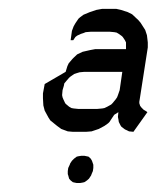

<svg xmlns="http://www.w3.org/2000/svg" viewBox="-20 -490 351 430"><path d="M76.2 -270V-280.8L80.1 -301.8L127 -329.1L130.9 -341.8L133.8 -348.1L142.1 -357.9L145 -360.8L152.8 -368.2L165 -374L182.1 -377.9L192.9 -379.9H262.2V-390.1V-395L259.8 -399.9L254.9 -407.2L252.9 -409.2L246.1 -414.1L241.2 -417L235.8 -418L226.1 -418.9H183.1L171.9 -418L167 -416L161.1 -414.1L152.8 -410.2L148.9 -407.2L144 -399.9H138.2L141.1 -420.9L145 -431.2L148.9 -438L155.8 -448.2L159.2 -451.2L167 -457L181.2 -462.9L195.8 -467.8L209 -470.2H240.2L251 -467.8L266.1 -462.9L275.9 -458L290 -444.8L294.9 -439L305.2 -422.9L309.1 -411.1L311 -395V-383.8L293 -268.1L292 -262.2V-258.8L293.9 -252.9L296.9 -249L301.8 -244.1L305.2 -242.2L310.1 -238.8L278.8 -194.8L269 -195.8L264.2 -198.2L259.8 -200.2L252 -206.1L250 -209L246.1 -216.8L245.1 -223.1L244.1 -228L245.1 -238.8L235.8 -232.9L231.9 -227.1L225.1 -216.8L222.2 -213.9L213.9 -208L201.2 -201.2L185.1 -195.8L172.9 -194.8H143.1L131.8 -195.8L117.2 -201.2L107.9 -208L92.8 -220.2L88.9 -226.1L80.1 -242.2L77.1 -253.9ZM119.1 -276.9 120.1 -272 122.1 -267.1 126 -258.8 127.9 -256.8 134.8 -251 140.1 -248 145 -247.1 154.8 -246.1H198.2L209 -247.1L213.9 -248L220.2 -251L229 -255.9L231.9 -258.8L238.8 -267.1L242.2 -272L244.1 -276.9L248 -288.1L253.9 -329.1H168.9L158.2 -328.1L151.9 -326.2L146 -324.2L138.2 -318.8L134.8 -315.9L128.9 -309.1L124 -303.2L123 -297.9L120.1 -288.1ZM131.8 -100.1V-106.9L132.8 -113.8L136.2 -121.1L137.2 -124L141.1 -129.9L146 -134.8L151.9 -139.2L155.8 -140.1L162.1 -141.1H168.9L173.8 -140.1L178.2 -139.2L183.1 -134.8L186 -129.9L188 -124L189 -121.1V-113.8L188 -106.9L185.1 -100.1L184.1 -97.2L179.2 -89.8L174.8 -85.9L168.9 -82L165 -81.1L159.2 -80.1H151.9L147 -81.1L143.1 -82L138.2 -85.9L134.8 -89.8L132.8 -97.2Z"/></svg>

Font: Petahja
Style: Italic
Weight: 400
Designer: T. Christopher White
Version: Version 1.1